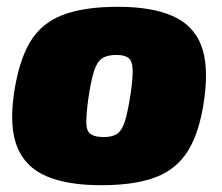

<svg xmlns="http://www.w3.org/2000/svg" viewBox="-20 -534 655 566"><path d="M327 -514Q427 -514 488.5 -487Q550 -460 573 -400.5Q596 -341 582 -241Q569 -147 535.5 -91.5Q502 -36 440 -12Q378 12 278 12Q179 12 117 -14.5Q55 -41 31 -100Q7 -159 21 -257Q35 -353 68 -409Q101 -465 164 -489.5Q227 -514 327 -514ZM323 -372Q296 -372 281 -362Q266 -352 257 -324Q248 -296 240 -241Q234 -195 234.5 -171Q235 -147 247.5 -138.5Q260 -130 286 -130Q312 -130 326 -140Q340 -150 348.5 -177.5Q357 -205 365 -257Q372 -305 371 -329.5Q370 -354 359 -363Q348 -372 323 -372Z"/></svg>

Font: Exo 2 Black
Style: Italic
Weight: 900
Italic angle: -8°
Designer: Natanael Gama
Foundry: Natanael Gama
Version: Version 2.010